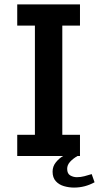

<svg xmlns="http://www.w3.org/2000/svg" viewBox="-20 -706 448 869"><path d="M58 0V-96H138V-590H58V-686H342V-590H262V-96H342V0ZM315 143Q292 143 269.5 136.5Q247 130 232.5 114Q218 98 218 71Q218 47 233 28.5Q248 10 266 0H331Q310 12 297 26.5Q284 41 284 58Q284 80 298 88Q312 96 328 96Q345 96 362 91.5Q379 87 395 82L408 119Q386 131 363 137Q340 143 315 143Z"/></svg>

Font: Chivo Medium Medium
Style: Regular
Weight: 500
Version: Version 2.002